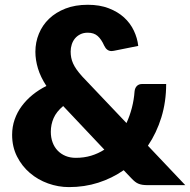

<svg xmlns="http://www.w3.org/2000/svg" viewBox="-20 -756 776 784"><path d="M736.5 0H583.5Q572 0 563 -1.2Q554 -2.5 546.2 -5.5Q538.5 -8.5 531.5 -14Q524.5 -19.5 516.5 -28L485 -61Q437.5 -28 381.2 -10Q325 8 261.5 8Q218 8 176.2 -7Q134.5 -22 102 -49.8Q69.5 -77.5 49.5 -117Q29.5 -156.5 29.5 -205.5Q29.5 -238.5 39.8 -268Q50 -297.5 68.8 -322.8Q87.5 -348 113 -368.8Q138.5 -389.5 169.5 -405Q145.5 -441.5 135 -476.5Q124.5 -511.5 124.5 -544.5Q124.5 -583.5 138.8 -618.2Q153 -653 180.2 -679.2Q207.5 -705.5 247.2 -721Q287 -736.5 338.5 -736.5Q387 -736.5 424 -722.2Q461 -708 486.5 -684.8Q512 -661.5 526.5 -631Q541 -600.5 544.5 -568.5L444.5 -548.5Q439.5 -547.5 435.5 -547.5Q416 -547.5 405.5 -569.5Q394 -595.5 378.8 -609Q363.5 -622.5 338.5 -622.5Q321 -622.5 308 -616Q295 -609.5 286.2 -599Q277.5 -588.5 273 -574.5Q268.5 -560.5 268.5 -545.5Q268.5 -532.5 270.8 -520.8Q273 -509 278.5 -496.8Q284 -484.5 293.2 -471.5Q302.5 -458.5 316.5 -443L496.5 -253.5Q510 -283 518.5 -315.8Q527 -348.5 529.5 -383Q531 -397 539 -405Q547 -413 560.5 -413H658.5Q658.5 -340.5 639 -277Q619.5 -213.5 584 -161ZM238 -323Q210.5 -300 199 -273.8Q187.5 -247.5 187.5 -218Q187.5 -194 194.8 -174.5Q202 -155 215.5 -141Q229 -127 247.8 -119.2Q266.5 -111.5 289.5 -111.5Q323 -111.5 352 -120.2Q381 -129 406 -145Z"/></svg>

Font: Lato
Style: Regular
Weight: 900
Designer: Lukasz Dziedzic with Adam Twardoch and Botio Nikoltchev
Foundry: tyPoland Lukasz Dziedzic
Version: Version 2.010; 2014-09-01; http://www.latofonts.com/; ttfaut